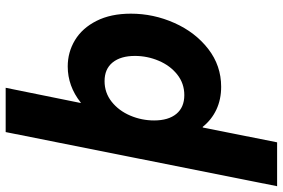

<svg xmlns="http://www.w3.org/2000/svg" viewBox="-216 -612 997 677"><g transform="rotate(-90 282.5 -273.5)"><path d="M155.3 -752H311.5L257.8 -487.3H259.3Q317.4 -533.2 386.7 -533.2Q437 -533.2 479.5 -507.6Q522 -481.9 547.4 -431.6Q572.8 -381.3 572.8 -310.5Q572.8 -230.5 540 -157Q507.3 -83.5 448.5 -37.8Q389.6 7.8 314.9 7.8Q270.5 7.8 234.6 -9Q198.7 -25.9 173.8 -57.1H171.4L119.1 205.1H-35.6ZM423.8 -296.4Q423.8 -346.2 400.9 -374.8Q377.9 -403.3 335 -403.3Q293.9 -403.3 262.2 -378.2Q230.5 -353 213.4 -312.7Q196.3 -272.5 196.3 -228.5Q196.3 -178.2 219.5 -150.1Q242.7 -122.1 285.6 -122.1Q326.7 -122.1 358.2 -147Q389.6 -171.9 406.7 -212.2Q423.8 -252.4 423.8 -296.4Z"/></g></svg>

Font: Reddit Sans Fudge ExBold Italic
Style: Regular
Weight: 800
Italic angle: -11.25°
Designer: Stephen Hutchings
Version: Version 1.013